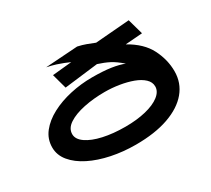

<svg xmlns="http://www.w3.org/2000/svg" viewBox="-131 -903 1262 1146"><g transform="rotate(-30 500.0 -329.5)"><path d="M512 12Q425 12 345.5 -4.5Q266 -21 204 -52Q142 -83 106 -126.5Q70 -170 70 -223Q70 -281 105.5 -326Q141 -371 200.5 -402.5Q260 -434 334 -450.5Q408 -467 484 -467Q562 -467 614.5 -459Q667 -451 701 -437Q660 -473 627 -490Q594 -507 550 -521L318 -493L290 -595L423 -608Q403 -617 384 -624.5Q365 -632 340.5 -640Q316 -648 278 -656L500 -671Q532 -664 557.5 -654.5Q583 -645 610 -634L845 -653L875 -546L758 -537Q853 -484 891.5 -408.5Q930 -333 930 -253Q930 -173 880.5 -113.5Q831 -54 737.5 -21Q644 12 512 12ZM512 -112Q590 -112 652 -127Q714 -142 749.5 -169.5Q785 -197 785 -232Q785 -262 760.5 -285Q736 -308 695.5 -323Q655 -338 605.5 -346Q556 -354 506 -354Q429 -354 362 -340Q295 -326 254 -299Q213 -272 213 -232Q213 -197 252.5 -169.5Q292 -142 359.5 -127Q427 -112 512 -112Z"/></g></svg>

Font: Inconsolata UltraExpanded Black
Style: Regular
Weight: 900
Width: 9
Monospace: yes
Designer: Raph Levien, Cyreal, Brenton Simpson
Foundry: Raph Levien, Cyreal, Google
Version: Version 3.001; ttfautohint (v1.8.2.53-6de2)